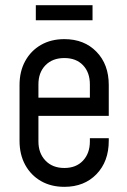

<svg xmlns="http://www.w3.org/2000/svg" viewBox="-20 -705 489 737"><path d="M227 12.2Q176.1 12.2 137.4 -9.9Q98.8 -32 76.9 -71.8Q55 -111.6 55 -164.5V-378.8Q55 -431.2 76.9 -470.9Q98.8 -510.6 137.4 -532.7Q176.1 -554.8 227 -554.8Q303.4 -554.8 350.4 -506.2Q397.5 -457.8 397.5 -378.8V-260.2H113V-330.2H325V-381.2Q325 -427 298.7 -454.6Q272.4 -482.2 227 -482.2Q181.6 -482.2 154.6 -454.6Q127.5 -427 127.5 -381.2V-162Q127.5 -116.7 154.6 -88.5Q181.6 -60.2 227 -60.2Q272.4 -60.2 298.7 -88.5Q325 -116.7 325 -162V-174.5H397.5V-164.5Q397.5 -85.3 350.4 -36.5Q303.4 12.2 227 12.2ZM117.5 -685H335.2V-627.2H117.5Z"/></svg>

Font: Mohave Light
Style: Regular
Weight: 300
Designer: Gumpita Rahayu
Foundry: Tokotype
Version: Version 2.003